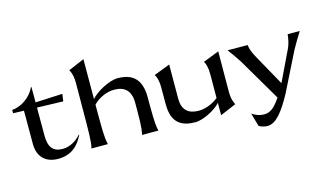

<svg xmlns="http://www.w3.org/2000/svg" viewBox="-105 -1093 2772 1636"><g transform="rotate(-15 1281.5 -275.0)"><path d="M12 -492V-463L107 -460V-166C107 -54 173 12 284 12C412 12 472 -65 509 -140L505 -142C470 -101 412 -60 343 -60C258 -60 221 -107 221 -211V-457L451 -450L460 -514L221 -503V-638H216C177 -553 91 -498 12 -492Z M1040 -280V-216C1040 -51 1031 -24 1025 0H1170C1163 -24 1155 -57 1155 -231V-299C1155 -470 1067 -521 948 -521C873 -521 752 -454 709 -401L710 -753L569 -693C572 -691 596 -650 596 -578L594 -231C593 -57 586 -25 579 0H724C719 -25 709 -46 709 -226V-352C761 -406 835 -435 897 -434C987 -433 1040 -387 1040 -280Z M1835 -163 1837 -520 1696 -465C1708 -447 1721 -415 1721 -350L1720 -140C1665 -95 1600 -74 1545 -74C1455 -75 1403 -118 1403 -219L1404 -520L1262 -465C1274 -447 1288 -415 1288 -350V-202C1287 -30 1378 13 1494 13C1563 13 1676 -45 1720 -97V12L1861 -48C1857 -54 1835 -91 1835 -163Z M2296 -20 2468 -365C2495 -413 2522 -460 2553 -508H2446C2442 -470 2436 -423 2403 -361L2287 -119L2141 -381C2106 -441 2096 -479 2093 -507L1916 -508C1948 -466 1977 -424 2004 -382L2223 -9L2197 27C2170 61 2134 100 2080 100C2034 100 2002 86 1971 65L2004 182C2014 188 2040 203 2080 203C2152 203 2217 124 2296 -20Z"/></g></svg>

Font: Coconat Demi
Style: Regular
Weight: 400
Designer: Sara Lavazza
Foundry: Collletttivo
Version: Version 1.000;Glyphs 3.2 (3217)